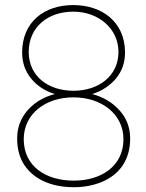

<svg xmlns="http://www.w3.org/2000/svg" viewBox="-20 -741 587 770"><path d="M502 -185.1C502 -229.5 487.8 -267.1 459 -298.8C430.2 -330.6 394 -352.1 349.6 -363.8C388.2 -376 419.9 -396.5 444.8 -425.8C469.2 -455.1 481.4 -489.7 481.4 -530.3C481.4 -653.8 388.2 -720.7 273.9 -720.7C158.2 -720.7 68.8 -653.8 68.8 -530.3C68.8 -489.7 81.1 -455.1 105 -425.8C128.9 -396.5 160.6 -376 199.7 -363.8C155.3 -352.1 118.7 -330.6 90.8 -298.8C63 -267.1 48.8 -229.5 48.8 -185.1C48.8 -142.1 59.1 -106 79.1 -77.1C119.1 -19 190.4 9.8 275.9 9.8C317.9 9.8 356 2.4 390.1 -12.2C458.5 -41 502 -99.1 502 -185.1ZM455.1 -532.7C455.1 -436 375 -377 274.9 -377C172.4 -377 95.2 -436 95.2 -532.7C95.2 -632.8 172.4 -694.3 273.9 -694.3C374 -694.3 455.1 -627 455.1 -532.7ZM475.1 -182.6C475.1 -75.2 386.7 -16.6 275.9 -16.6C162.1 -16.6 75.2 -75.2 75.2 -182.6C75.2 -284.7 162.6 -350.6 274.9 -350.6C385.7 -350.6 475.1 -284.7 475.1 -182.6Z"/></svg>

Font: Vazirmatn Thin
Style: Regular
Weight: 100
Designer: Saber Rastikerdar
Foundry: Saber Rastikerdar
Version: Version 33.003